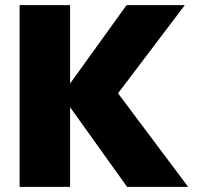

<svg xmlns="http://www.w3.org/2000/svg" viewBox="-20 -725 766 745"><path d="M473 0 252 -309V0H56V-705H252V-401L471 -705H697L438 -363L710 0Z"/></svg>

Font: DVN-Poppins ExtBd
Style: Regular
Weight: 800
Designer: Ninad Kale (Devanagari), Jonny Pinhorn (Latin)
Foundry: Indian Type Foundry
Version: 4.004